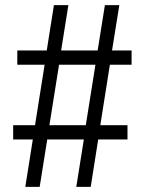

<svg xmlns="http://www.w3.org/2000/svg" viewBox="-20 -725 562 745"><path d="M78.2 0 107.3 -183.8H31.1V-239.2H115.9L153.1 -473.8H47.1V-529.2H161.4L189.2 -705H245.3L217.2 -529.2H358.9L387 -705H443L414.7 -529.2H490.6V-473.8H406.3L369.2 -239.2H474.7V-183.8H361L332 0H276L305.3 -183.8H163.3L134 0ZM171.7 -239.2H312.9L350.3 -473.8H209.1Z"/></svg>

Font: Nunito Sans 12pt ExtraLight Condensed
Style: Regular
Weight: 200
Width: 3
Version: Version 3.101;gftools[0.9.27]